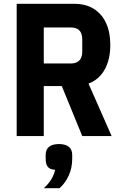

<svg xmlns="http://www.w3.org/2000/svg" viewBox="-20 -718 650 1013"><path d="M211 -264V0H68V-698H370Q433 -698 475.5 -671Q518 -644 540 -595.5Q562 -547 562 -481Q562 -405 532.5 -351.5Q503 -298 447 -277L569 0H414L306 -264ZM211 -383H352Q371 -383 385 -389.5Q399 -396 406.5 -410Q414 -424 414 -448V-508Q414 -532 406.5 -546.5Q399 -561 385 -567Q371 -573 352 -573H211ZM291 42Q324 42 342.5 56Q361 70 361 100V120Q361 169 342 209.5Q323 250 294 275H211Q235 253 249.5 230Q264 207 271 178Q243 176 232 162Q221 148 221 120V100Q221 70 239.5 56Q258 42 291 42Z"/></svg>

Font: IBM Plex Sans Condensed
Style: Bold
Weight: 700
Width: 3
Designer: Mike Abbink, Paul van der Laan, Pieter van Rosmalen
Foundry: Bold Monday
Version: Version 3.201